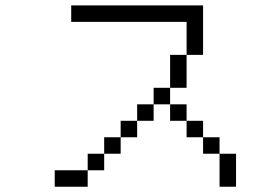

<svg xmlns="http://www.w3.org/2000/svg" viewBox="-20 -708 1040 728"><path d="M312.5 -62.5H187.5V0H312.5ZM312.5 -62.5H375V-125H312.5ZM812.5 -125Q812.5 -125 812.5 0H875Q875 0 875 -125ZM375 -125H437.5V-187.5H375ZM812.5 -125V-187.5H750V-125ZM437.5 -187.5H500V-250H437.5ZM750 -187.5V-250H687.5V-187.5ZM500 -250H562.5V-312.5H500ZM687.5 -250V-312.5H625V-250ZM562.5 -312.5H625V-375H562.5ZM625 -375H687.5Q687.5 -375 687.5 -500H625Q625 -500 625 -375ZM687.5 -500H750V-687.5H250V-625H687.5Q687.5 -625 687.5 -500Z"/></svg>

Font: BFUnifontExMono
Style: Regular
Weight: 500
Version: Version 15.0.06